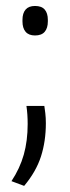

<svg xmlns="http://www.w3.org/2000/svg" viewBox="-20 -474 228 628"><path d="M125 -127.5Q126.5 -119 128.2 -103.8Q130 -88.5 130 -71Q130 -12 114 37.8Q98 87.5 59 134L17.5 118.5Q45 77 57.8 31.8Q70.5 -13.5 70.5 -68.5Q70.5 -84 69.5 -98.8Q68.5 -113.5 66.5 -127.5ZM94.5 -358Q74 -358 63.8 -370Q53.5 -382 53.5 -404V-409Q53.5 -431 63.8 -442.8Q74 -454.5 94.5 -454.5Q116 -454.5 126.2 -442.8Q136.5 -431 136.5 -409V-404Q136.5 -382 126.2 -370Q116 -358 94.5 -358Z"/></svg>

Font: Anek Odia Light
Style: Regular
Weight: 300
Designer: Yesha Goshar & Mahesh Sahu (Odia), Yesha Goshar (Latin)
Foundry: Ek Type
Version: Version 1.003